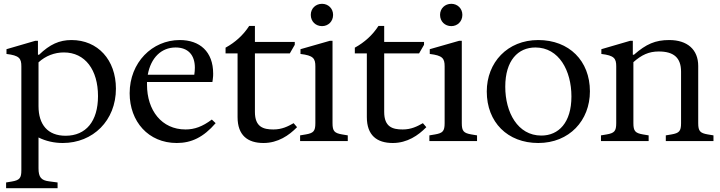

<svg xmlns="http://www.w3.org/2000/svg" viewBox="-20 -740 3774 1007"><path d="M12 247H282V217L237 211C196 206 182 189 182 143V-19C220 0 264 10 309 10C468 10 588 -108 588 -275C588 -426 493 -530 355 -530C291 -530 241 -507 185 -453H179V-526H165L14 -482V-457C81 -449 92 -434 92 -392V153C92 194 83 205 42 212L12 217ZM324 -28C230 -28 182 -87 182 -183V-413C219 -447 266 -465 315 -465C427 -465 494 -373 494 -236C494 -104 431 -28 324 -28Z M907 10C984 10 1047 -20 1111 -94L1091 -113C1042 -76 1000 -61 953 -61C828 -61 751 -161 751 -296C751 -301 751 -305 751 -310H1094L1096 -324C1098 -338 1098 -346 1098 -354C1098 -469 1028 -530 923 -530C778 -530 660 -412 660 -251C660 -103 758 10 907 10ZM901 -491C966 -491 1002 -452 1002 -385C1002 -373 1001 -361 999 -348H755C771 -437 826 -491 901 -491Z M1362 10C1438 10 1496 -30 1538 -73L1520 -94C1490 -77 1459 -61 1414 -61C1361 -61 1317 -74 1317 -153V-460H1500L1526 -505V-520H1317V-604H1287C1256 -556 1214 -518 1163 -490V-460H1226V-126C1226 -30 1279 10 1362 10Z M1669 -603C1701 -603 1727 -627 1727 -662C1727 -696 1701 -720 1669 -720C1636 -720 1610 -696 1610 -662C1610 -627 1636 -603 1669 -603ZM1554 0H1804V-30L1774 -35C1734 -42 1724 -52 1724 -94V-526H1710L1556 -482V-457C1623 -449 1634 -434 1634 -392V-94C1634 -52 1624 -42 1584 -35L1554 -30Z M2040 10C2116 10 2174 -30 2216 -73L2198 -94C2168 -77 2137 -61 2092 -61C2039 -61 1995 -74 1995 -153V-460H2178L2204 -505V-520H1995V-604H1965C1934 -556 1892 -518 1841 -490V-460H1904V-126C1904 -30 1957 10 2040 10Z M2347 -603C2379 -603 2405 -627 2405 -662C2405 -696 2379 -720 2347 -720C2314 -720 2288 -696 2288 -662C2288 -627 2314 -603 2347 -603ZM2232 0H2482V-30L2452 -35C2412 -42 2402 -52 2402 -94V-526H2388L2234 -482V-457C2301 -449 2312 -434 2312 -392V-94C2312 -52 2302 -42 2262 -35L2232 -30Z M2803 10C2966 10 3074 -108 3074 -261C3074 -421 2965 -530 2803 -530C2641 -530 2533 -412 2533 -260C2533 -99 2642 10 2803 10ZM2819 -29C2695 -29 2630 -151 2630 -285C2630 -423 2697 -491 2788 -491C2912 -491 2977 -369 2977 -234C2977 -97 2910 -29 2819 -29Z M3132 0H3382V-30L3352 -35C3312 -42 3302 -52 3302 -94V-414C3345 -452 3383 -470 3435 -470C3514 -470 3552 -437 3552 -364V-94C3552 -52 3542 -42 3502 -35L3472 -30V0H3722V-30L3692 -35C3652 -42 3642 -52 3642 -94V-394C3642 -480 3585 -530 3490 -530C3417 -530 3369 -509 3305 -453H3299V-526H3285L3134 -482V-457C3201 -449 3212 -434 3212 -392V-94C3212 -52 3202 -42 3162 -35L3132 -30Z"/></svg>

Font: Hedvig Letters Serif 24pt
Style: Regular
Weight: 400
Designer: Alexander Örn & Tor Weibull
Foundry: Kanon Foundry
Version: Version 1.000